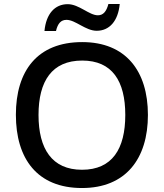

<svg xmlns="http://www.w3.org/2000/svg" viewBox="-20 -937 825 967"><path d="M204 -781H262C271 -819 287 -837 315 -837C360 -837 411 -782 467 -782C531 -782 575 -831 583 -917H526C516 -879 500 -860 473 -860C429 -860 378 -916 321 -916C256 -916 212 -867 204 -781ZM725 -358C725 -580 613 -725 394 -725C167 -725 60 -579 60 -359C60 -138 167 10 393 10C613 10 725 -137 725 -358ZM174 -358C174 -529 242 -632 394 -632C545 -632 611 -529 611 -358C611 -187 545 -82 393 -82C242 -82 174 -187 174 -358Z"/></svg>

Font: Noto Sans Bamum Medium
Style: Regular
Weight: 500
Designer: Monotype Design Team
Foundry: Monotype Imaging Inc.
Version: Version 2.002